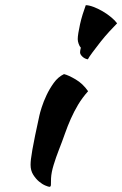

<svg xmlns="http://www.w3.org/2000/svg" viewBox="-20 -703 472 741"><path d="M98 -67Q98 -76 99.5 -89.5Q101 -103 105 -125.5Q109 -148 115.5 -180Q122 -212 132 -257Q134 -267 141 -289Q148 -311 159.5 -335.5Q171 -360 187.5 -383Q204 -406 227 -417Q244 -413 272 -396.5Q300 -380 320 -351Q297 -325 281.5 -299Q266 -273 253.5 -245Q241 -217 230.5 -187Q220 -157 207 -124Q196 -96 187 -66.5Q178 -37 177 -15Q177 3 176.5 10.5Q176 18 171 18Q167 18 155 13Q143 8 130.5 -2.5Q118 -13 108 -29Q98 -45 98 -67ZM289 -501Q289 -507 292 -519Q287 -524 283.5 -534Q280 -544 280 -552Q280 -561 282.5 -576.5Q285 -592 289 -610Q293 -628 299 -647.5Q305 -667 311 -683Q323 -683 340.5 -676.5Q358 -670 376 -659.5Q394 -649 409 -636.5Q424 -624 432 -613Q421 -602 403 -582.5Q385 -563 368 -541.5Q351 -520 337 -501Q323 -482 319 -474Q307 -476 298 -484.5Q289 -493 289 -501Z"/></svg>

Font: Sweet Mavka Script
Style: Regular
Weight: 500
Designer: Pablo Impallari/Anastassiya Vishnevskaya
Foundry: Pablo Impallari/ Anastassiya Vishnevskaya
Version: Version 2.0/www.impallari.com/   behance.net/sweetcherry